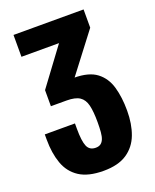

<svg xmlns="http://www.w3.org/2000/svg" viewBox="-152 -897 806 999"><g transform="rotate(-20 251.5 -397.5)"><path d="M247 15Q162 15 113 -17Q64 -49 43.5 -106.5Q23 -164 23 -239V-268H190Q190 -267 190 -257Q190 -247 190 -239Q190 -170 202.5 -141Q215 -112 249 -112Q266 -112 276.5 -119.5Q287 -127 293 -141.5Q299 -156 301 -179.5Q303 -203 303 -234Q303 -293 294.5 -328Q286 -363 262 -379Q238 -395 190 -395H103V-484L255 -689H47V-810H435V-709L241 -455L202 -493H266Q348 -493 391.5 -460Q435 -427 451.5 -369.5Q468 -312 468 -238Q468 -164 446.5 -107Q425 -50 376.5 -17.5Q328 15 247 15Z"/></g></svg>

Font: Oswald
Style: Bold
Weight: 700
Designer: Vernon Adams
Foundry: Vernon Adams
Version: Version 4.103;gftools[0.9.33.dev8+g029e19f]